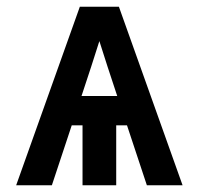

<svg xmlns="http://www.w3.org/2000/svg" viewBox="-20 -550 590 570"><path d="M28 0 217 -530H333L522 0H416L357 -178H325V0H225V-178H193L134 0ZM328 -265 299 -353Q293 -372 287 -390.5Q281 -409 275 -428Q269 -409 263 -390.5Q257 -372 251 -353L222 -265Z"/></svg>

Font: Lode Term
Style: Bold
Weight: 700
Monospace: yes
Designer: Belleve Invis
Foundry: Belleve Invis
Version: Version 29.2.0